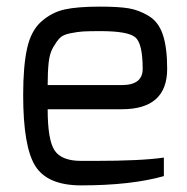

<svg xmlns="http://www.w3.org/2000/svg" viewBox="-20 -555 565 580"><path d="M50 -268Q50 -356 62 -409.5Q74 -463 105.5 -490.5Q137 -518 175.5 -526.5Q214 -535 282 -535Q337 -535 368 -530Q399 -525 429 -507Q459 -489 472 -450Q485 -411 485 -347Q485 -225 348 -225H124Q124 -132 145 -100.5Q166 -69 225 -69Q232 -69 246 -69Q260 -69 267 -69Q407 -69 475 -79V-23Q376 5 225 5Q124 5 87 -53Q50 -111 50 -268ZM124 -298H348Q411 -298 411 -347Q411 -424 388.5 -442.5Q366 -461 283 -461Q248 -461 231.5 -460Q215 -459 192.5 -454.5Q170 -450 160.5 -440Q151 -430 140.5 -412Q130 -394 127 -366Q124 -338 124 -298Z"/></svg>

Font: Mina
Style: Regular
Weight: 400
Version: Version 1.000